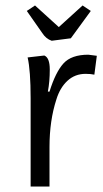

<svg xmlns="http://www.w3.org/2000/svg" viewBox="-20 -682 376 702"><path d="M142 -479Q162 -471 162 -427.5Q162 -384 155 -347H161Q183 -418 212 -450Q241 -482 303 -482L334 -478L325 -409Q312 -412 293 -412Q254 -412 226.5 -386.5Q199 -361 186 -318Q161 -241 161 -145V0H92V-323Q92 -424 81 -472ZM134 -562 78 -642 108 -662 195 -583 282 -662 312 -642 239 -542 169 -533Q148 -540 134 -562Z"/></svg>

Font: Ruluko
Style: Regular
Weight: 400
Designer: Ana Sanfelippo, Angelica Diaz, Meme Hernandez
Foundry: Ana Sanfelippo, Angelica Diaz y Meme Hernandez
Version: Version 1.001